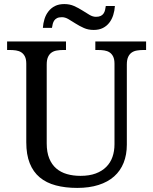

<svg xmlns="http://www.w3.org/2000/svg" viewBox="-20 -919 757 949"><path d="M361.8 9.8Q302.7 9.8 255.9 -2.7Q209 -15.1 176.5 -42.2Q144 -69.3 127 -112.1Q109.9 -154.8 109.9 -215.8V-604Q109.9 -626 103.3 -639.4Q96.7 -652.8 85.4 -660.2Q74.2 -667.5 59.3 -669.7Q44.4 -671.9 27.8 -671.9H15.1V-713.9H306.2V-671.9H293Q276.4 -671.9 261.2 -669.4Q246.1 -667 235.1 -659.4Q224.1 -651.9 217.5 -637.7Q210.9 -623.5 210.9 -600.1V-210Q210.9 -166.5 223.4 -136Q235.8 -105.5 258.1 -86.4Q280.3 -67.4 310.8 -58.6Q341.3 -49.8 377.9 -49.8Q421.4 -49.8 452.9 -61.5Q484.4 -73.2 505.1 -94Q525.9 -114.7 535.9 -143.3Q545.9 -171.9 545.9 -206.1V-604Q545.9 -626 539.3 -639.4Q532.7 -652.8 521.5 -660.2Q510.3 -667.5 495.4 -669.7Q480.5 -671.9 463.9 -671.9H451.2V-713.9H702.1V-671.9H689Q672.4 -671.9 657.2 -669.4Q642.1 -667 631.1 -659.4Q620.1 -651.9 613.5 -637.7Q606.9 -623.5 606.9 -600.1V-204.1Q606.9 -154.3 591.1 -114.5Q575.2 -74.7 544.2 -47.1Q513.2 -19.5 467.3 -4.9Q421.4 9.8 361.8 9.8ZM454.1 -835.9Q468.8 -835.9 477.8 -840.3Q486.8 -844.7 491.9 -852.3Q497.1 -859.9 499.3 -869.4Q501.5 -878.9 502.9 -889.2H547.9Q546.4 -866.2 539.8 -845Q533.2 -823.7 520.5 -807.1Q507.8 -790.5 488.8 -780.8Q469.7 -771 442.9 -771Q416 -771 394.3 -780.8Q372.6 -790.5 353.8 -802.5Q335 -814.5 318.6 -824.2Q302.2 -834 286.1 -834Q271 -834 262.2 -829.6Q253.4 -825.2 248.3 -817.9Q243.2 -810.5 240.7 -801Q238.3 -791.5 236.8 -781.2H191.9Q193.4 -804.2 200 -825.2Q206.5 -846.2 219.5 -862.8Q232.4 -879.4 251.7 -889.2Q271 -898.9 297.9 -898.9Q324.7 -898.9 346.4 -889.2Q368.2 -879.4 387 -867.4Q405.8 -855.5 422.1 -845.7Q438.5 -835.9 454.1 -835.9Z"/></svg>

Font: Droid Serif
Style: Regular
Weight: 400
Designer: Monotype Design team
Foundry: Monotype Imaging Inc.
Version: Version 1.03